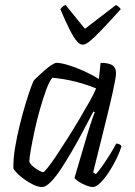

<svg xmlns="http://www.w3.org/2000/svg" viewBox="-20 -753 542 773"><path d="M150 0Q134 0 115 -9Q96 -18 78 -31Q60 -44 48 -56.5Q36 -69 34 -75Q33 -112 40.5 -157.5Q48 -203 59.5 -249.5Q71 -296 83 -335.5Q95 -375 104.5 -401Q114 -427 118 -431Q124 -437 136 -448.5Q148 -460 162 -472Q176 -484 188.5 -492Q201 -500 208 -500Q224 -500 253 -491.5Q282 -483 315.5 -468Q349 -453 378 -435L385 -500Q417 -500 432 -490.5Q447 -481 447 -459Q447 -441 434.5 -384.5Q422 -328 401 -244Q380 -160 355 -59L366 -52Q375 -61 390 -82Q405 -103 421 -128.5Q437 -154 448 -175Q456 -175 462 -171.5Q468 -168 469 -164Q463 -143 449.5 -115Q436 -87 419 -61Q402 -35 384.5 -17.5Q367 0 353 0Q343 0 326.5 -6.5Q310 -13 296.5 -22Q283 -31 280 -37L331 -210Q337 -231 343.5 -250.5Q350 -270 355 -284Q360 -298 362 -301L356 -304Q338 -270 316.5 -229Q295 -188 271.5 -147.5Q248 -107 226 -73.5Q204 -40 184 -20Q164 0 150 0ZM154 -60Q158 -60 173 -79Q188 -98 209 -129.5Q230 -161 254 -199Q278 -237 300.5 -275Q323 -313 341 -345Q359 -377 367 -397Q329 -413 283 -424.5Q237 -436 191 -440Q179 -427 166.5 -393Q154 -359 141.5 -315.5Q129 -272 119.5 -228Q110 -184 104 -149.5Q98 -115 98 -101Q106 -86 126 -73Q146 -60 154 -60ZM313 -573Q302 -573 289.5 -587Q277 -601 261 -632.5Q245 -664 223 -716Q226 -720 230 -724.5Q234 -729 244 -733L322 -637L447 -733Q454 -729 459.5 -724Q465 -719 466 -716Q419 -664 389 -632.5Q359 -601 341.5 -587Q324 -573 313 -573Z"/></svg>

Font: Texturina 12pt Thin
Style: Italic
Weight: 250
Italic angle: -11°
Designer: Guillermo Torres Carreño
Foundry: Omnibus-Type
Version: Version 1.002